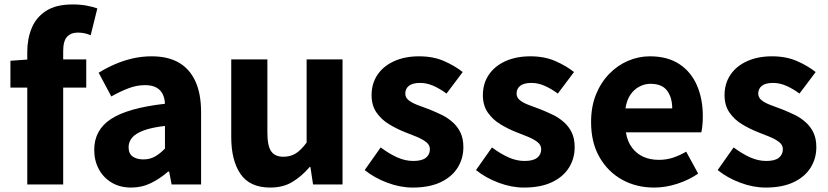

<svg xmlns="http://www.w3.org/2000/svg" viewBox="-20 -832 3734 866"><path d="M103 0V-598Q103 -657 123 -705.5Q143 -754 188 -783Q233 -812 308 -812Q343 -812 371.5 -806.5Q400 -801 419 -794L389 -673Q362 -685 331 -685Q300 -685 282.5 -666Q265 -647 265 -602V0ZM27 -437V-558L113 -564H369V-437Z M572 14Q521 14 483.5 -8.5Q446 -31 425.5 -69.5Q405 -108 405 -156Q405 -246 481 -295.5Q557 -345 724 -364Q723 -389 713.5 -408Q704 -427 684.5 -437.5Q665 -448 634 -448Q597 -448 560 -434Q523 -420 482 -397L425 -504Q461 -526 499 -542.5Q537 -559 578.5 -568.5Q620 -578 664 -578Q737 -578 786 -550Q835 -522 861 -466Q887 -410 887 -325V0H754L743 -58H738Q703 -27 661.5 -6.5Q620 14 572 14ZM627 -113Q656 -113 679 -126Q702 -139 724 -162V-264Q663 -257 626.5 -243Q590 -229 575 -210Q560 -191 560 -168Q560 -139 578.5 -126Q597 -113 627 -113Z M1199 14Q1107 14 1065 -47Q1023 -108 1023 -214V-564H1186V-234Q1186 -173 1203.5 -149Q1221 -125 1258 -125Q1290 -125 1314 -140Q1338 -155 1363 -189V-564H1525V0H1392L1380 -79H1377Q1341 -37 1299 -11.5Q1257 14 1199 14Z M1841 14Q1785 14 1726.5 -8Q1668 -30 1625 -65L1697 -167Q1736 -138 1772 -122Q1808 -106 1844 -106Q1883 -106 1901 -120.5Q1919 -135 1919 -159Q1919 -178 1902.5 -191Q1886 -204 1859.5 -215Q1833 -226 1804 -237Q1769 -251 1735 -271.5Q1701 -292 1678.5 -324Q1656 -356 1656 -403Q1656 -455 1682.5 -494.5Q1709 -534 1757.5 -556Q1806 -578 1870 -578Q1934 -578 1983 -556.5Q2032 -535 2067 -507L1994 -410Q1964 -432 1934.5 -445Q1905 -458 1875 -458Q1841 -458 1824.5 -445Q1808 -432 1808 -410Q1808 -392 1823 -380Q1838 -368 1863 -358.5Q1888 -349 1918 -338Q1945 -327 1972 -314Q1999 -301 2021.5 -281Q2044 -261 2057 -234Q2070 -207 2070 -168Q2070 -117 2044 -75.5Q2018 -34 1967 -10Q1916 14 1841 14Z M2343 14Q2287 14 2228.5 -8Q2170 -30 2127 -65L2199 -167Q2238 -138 2274 -122Q2310 -106 2346 -106Q2385 -106 2403 -120.5Q2421 -135 2421 -159Q2421 -178 2404.5 -191Q2388 -204 2361.5 -215Q2335 -226 2306 -237Q2271 -251 2237 -271.5Q2203 -292 2180.5 -324Q2158 -356 2158 -403Q2158 -455 2184.5 -494.5Q2211 -534 2259.5 -556Q2308 -578 2372 -578Q2436 -578 2485 -556.5Q2534 -535 2569 -507L2496 -410Q2466 -432 2436.5 -445Q2407 -458 2377 -458Q2343 -458 2326.5 -445Q2310 -432 2310 -410Q2310 -392 2325 -380Q2340 -368 2365 -358.5Q2390 -349 2420 -338Q2447 -327 2474 -314Q2501 -301 2523.5 -281Q2546 -261 2559 -234Q2572 -207 2572 -168Q2572 -117 2546 -75.5Q2520 -34 2469 -10Q2418 14 2343 14Z M2931 14Q2850 14 2786 -21.5Q2722 -57 2684 -123Q2646 -189 2646 -282Q2646 -351 2668 -405.5Q2690 -460 2728 -499Q2766 -538 2813.5 -558Q2861 -578 2911 -578Q2991 -578 3044 -543Q3097 -508 3123.5 -447Q3150 -386 3150 -308Q3150 -285 3148 -265.5Q3146 -246 3143 -235H2803Q2810 -193 2831 -165.5Q2852 -138 2882.5 -124.5Q2913 -111 2952 -111Q2985 -111 3014.5 -120.5Q3044 -130 3075 -148L3129 -49Q3087 -20 3034.5 -3Q2982 14 2931 14ZM2801 -343H3012Q3012 -392 2989 -423Q2966 -454 2914 -454Q2888 -454 2864 -441.5Q2840 -429 2823.5 -405Q2807 -381 2801 -343Z M3433 14Q3377 14 3318.5 -8Q3260 -30 3217 -65L3289 -167Q3328 -138 3364 -122Q3400 -106 3436 -106Q3475 -106 3493 -120.5Q3511 -135 3511 -159Q3511 -178 3494.5 -191Q3478 -204 3451.5 -215Q3425 -226 3396 -237Q3361 -251 3327 -271.5Q3293 -292 3270.5 -324Q3248 -356 3248 -403Q3248 -455 3274.5 -494.5Q3301 -534 3349.5 -556Q3398 -578 3462 -578Q3526 -578 3575 -556.5Q3624 -535 3659 -507L3586 -410Q3556 -432 3526.5 -445Q3497 -458 3467 -458Q3433 -458 3416.5 -445Q3400 -432 3400 -410Q3400 -392 3415 -380Q3430 -368 3455 -358.5Q3480 -349 3510 -338Q3537 -327 3564 -314Q3591 -301 3613.5 -281Q3636 -261 3649 -234Q3662 -207 3662 -168Q3662 -117 3636 -75.5Q3610 -34 3559 -10Q3508 14 3433 14Z"/></svg>

Font: Noto Sans SC Thin ExtraBold
Style: Regular
Weight: 800
Version: Version 2.004-H2;hotconv 1.0.118;makeotfexe 2.5.65603